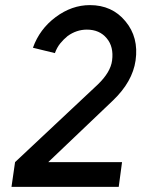

<svg xmlns="http://www.w3.org/2000/svg" viewBox="-20 -732 554 752"><path d="M332 -712Q261 -712 198 -665Q135 -618 109 -545L195 -524Q203 -546 216 -562Q229 -578 245 -591Q280 -616 320 -616Q370 -616 398 -582Q426 -549 419 -495Q413 -449 363 -401L39 -97L25 0H445L458 -97H169L423 -339Q499 -412 511 -495Q524 -586 471 -649Q419 -712 332 -712Z"/></svg>

Font: Unageo
Style: Medium-Italic
Weight: 500
Designer: Richard Sepsi
Foundry: Richard Sepsi
Version: Version 2.000